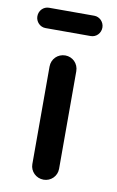

<svg xmlns="http://www.w3.org/2000/svg" viewBox="-84 -765 499 822"><g transform="rotate(10 165.5 -354.5)"><path d="M106.9 -47.4C106.9 -16.1 132.8 9.8 165.5 9.8C197.3 9.8 223.1 -15.6 223.1 -47.4V-471.7C223.1 -504.9 197.3 -530.3 165.5 -530.3C132.8 -530.3 106.9 -504.9 106.9 -471.7ZM300.8 -675.3C300.8 -698.7 281.7 -719.2 257.8 -719.2H61C37.1 -719.2 18.1 -699.7 18.1 -674.8C18.1 -651.4 37.1 -630.9 61 -630.9H257.8C281.7 -630.9 300.8 -650.4 300.8 -675.3Z"/></g></svg>

Font: Supermercado One
Style: Regular
Weight: 400
Designer: James Grieshaber
Foundry: James Grieshaber
Version: Version 1.002